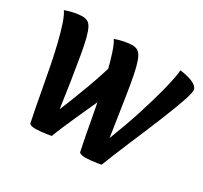

<svg xmlns="http://www.w3.org/2000/svg" viewBox="-164 -1036 1355 1279"><g transform="rotate(30 513.5 -396.5)"><path d="M625 14Q603 14 590 9.5Q577 5 576 -2Q566 -47 553.5 -113Q541 -179 527 -256Q513 -333 497.5 -411Q482 -489 464.5 -559.5Q447 -630 429 -684.5Q411 -739 393 -766Q426 -778 460.5 -785Q495 -792 521 -792Q544 -792 560.5 -783.5Q577 -775 590 -751.5Q603 -728 615 -682.5Q627 -637 639.5 -564Q652 -491 668 -383L699 -180Q722 -240 745 -303Q768 -366 788 -429Q808 -492 825 -550.5Q842 -609 854.5 -659.5Q867 -710 874 -747.5Q881 -785 882 -807Q951 -798 988 -779Q1025 -760 1025 -733Q1025 -714 1012.5 -674.5Q1000 -635 980 -581.5Q960 -528 934.5 -465.5Q909 -403 881.5 -337.5Q854 -272 827.5 -210Q801 -148 779 -93.5Q757 -39 742 0Q734 2 711.5 5.5Q689 9 664 11.5Q639 14 625 14ZM241 14Q219 14 206.5 9.5Q194 5 193 -2Q183 -48 170.5 -113.5Q158 -179 144 -256Q130 -333 114.5 -411Q99 -489 81.5 -560Q64 -631 46 -685Q28 -739 9 -766Q42 -778 77 -785Q112 -792 138 -792Q160 -792 177 -783.5Q194 -775 206.5 -751.5Q219 -728 231 -682.5Q243 -637 255.5 -564Q268 -491 285 -383L315 -180Q336 -230 358 -286.5Q380 -343 401.5 -401Q423 -459 441.5 -515.5Q460 -572 474.5 -622Q489 -672 499 -711L573 -489Q552 -439 527.5 -384.5Q503 -330 478 -276Q453 -222 430.5 -171Q408 -120 389 -76Q370 -32 359 0Q351 2 328.5 5.5Q306 9 281 11.5Q256 14 241 14Z"/></g></svg>

Font: Merienda ExtraBold
Style: Regular
Weight: 800
Designer: Eduardo Rodriguez Tunni
Foundry: Eduardo Rodriguez Tunni
Version: Version 2.001